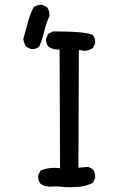

<svg xmlns="http://www.w3.org/2000/svg" viewBox="-20 -794 540 807"><path d="M248 -7.8Q222.7 -11.7 196.3 -9.8Q169.9 -7.8 150.4 -21.5Q138.7 -35.2 140.6 -57.6L150.4 -77.1Q187.5 -92.8 232.4 -86.9L230.5 -585.9Q203.1 -584 183.6 -597.7Q171.9 -611.3 173.8 -632.8L183.6 -652.3L203.1 -662.1Q342.8 -662.1 370.1 -646.5Q381.8 -632.8 379.9 -611.3L370.1 -591.8Q354.5 -582 336.9 -580.1L311.5 -584L309.6 -88.9L350.6 -92.8L370.1 -83Q381.8 -67.4 379.9 -44.9L370.1 -25.4Q342.8 -11.7 312 -8.8Q281.2 -5.9 248 -7.8ZM109.4 -587.9 89.8 -597.7Q80.1 -613.3 78.1 -630.9Q87.9 -664.1 96.7 -698.2Q105.5 -732.4 121.1 -763.7Q136.7 -775.4 158.2 -773.4L177.7 -763.7Q189.5 -748 187.5 -726.6Q173.8 -695.3 166 -662.1Q158.2 -628.9 144.5 -597.7Q130.9 -585.9 109.4 -587.9Z"/></svg>

Font: JasonHandwriting2
Style: Regular
Weight: 400
Version: Version 1.05.10